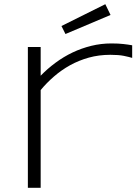

<svg xmlns="http://www.w3.org/2000/svg" viewBox="-20 -895 650 915"><path d="M609.9 -619.1Q595.7 -623.5 570.6 -628.7Q545.4 -633.8 505.9 -633.8Q451.2 -633.8 403.1 -620.4Q355 -606.9 313.7 -584Q272.5 -561 237.3 -530.5Q202.1 -500 173.8 -465.8V0H112.8V-670.9H173.8V-534.2Q206.5 -567.9 244.9 -596.2Q283.2 -624.5 325.7 -644.8Q368.2 -665 414.8 -676.5Q461.4 -688 511.2 -688Q528.3 -688 542 -687.3Q555.7 -686.5 567.1 -685.3Q578.6 -684.1 588.9 -682.6Q599.1 -681.2 609.9 -679.2V-619.1ZM506.8 -823.7 292 -732.9 272.9 -771 481.9 -875Z"/></svg>

Font: Syncopate
Style: Regular
Weight: 400
Width: 7
Version: Version 001.001